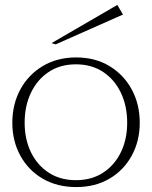

<svg xmlns="http://www.w3.org/2000/svg" viewBox="-20 -745 617 779"><path d="M289 14Q212 14 153.5 -20Q95 -54 62.5 -113.5Q30 -173 30 -247Q30 -322 62.5 -382Q95 -442 153.5 -477Q212 -512 289 -512Q366 -512 424 -477Q482 -442 514.5 -382Q547 -322 547 -247Q547 -173 514.5 -113.5Q482 -54 424 -20Q366 14 289 14ZM288 -14Q352 -14 398.5 -44.5Q445 -75 470.5 -127.5Q496 -180 496 -247Q496 -315 470.5 -368.5Q445 -422 398.5 -453Q352 -484 288 -484Q224 -484 177.5 -453Q131 -422 105.5 -368.5Q80 -315 80 -247Q80 -180 105.5 -127.5Q131 -75 177.5 -44.5Q224 -14 288 -14ZM206 -565 189 -570 456 -725 479 -686Z"/></svg>

Font: Panamera Light
Style: Regular
Weight: 300
Designer: Bastien Sozeau
Foundry: NBR — Bastien Sozeau
Version: Version 3.002; ttfautohint (v1.8.4.7-5d5b);gftools[0.9.33]